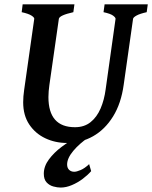

<svg xmlns="http://www.w3.org/2000/svg" viewBox="-20 -635 692 873"><path d="M651.9 -615.2 647 -579.6Q616.2 -572.8 601.1 -564.5Q585.9 -556.2 585 -549.3L542.5 -250Q530.8 -164.6 494.1 -105.5Q457.5 -46.4 403.3 -15.6Q349.1 15.1 284.7 15.1Q231.4 15.1 186 -6.3Q140.6 -27.8 113 -69.1Q85.4 -110.4 85.4 -169.9Q85.4 -196.3 89.8 -226.1L135.7 -549.3Q136.7 -555.2 123.3 -564Q109.9 -572.8 78.6 -579.6L83 -615.2H318.4L313.5 -579.6Q250 -565.4 247.6 -549.3L204.6 -249Q202.6 -234.9 201.4 -220.7Q200.2 -206.5 200.2 -193.8Q200.2 -56.6 320.8 -56.6Q363.3 -56.6 391.8 -79.6Q420.4 -102.5 437.3 -141.6Q454.1 -180.7 460.4 -229L505.4 -549.3Q505.9 -555.2 494.1 -564Q482.4 -572.8 450.7 -579.6L455.6 -615.2ZM394.5 143.1Q379.4 160.6 356.4 178Q333.5 195.3 307.1 206.5Q280.8 217.8 255.9 217.8Q240.7 217.8 222.7 212.9Q204.6 208 191.9 194.3Q179.2 180.7 179.2 154.8Q179.2 121.1 202.4 89.8Q225.6 58.6 260.5 32.5Q295.4 6.3 331.5 -12.2L381.3 -9.3Q341.3 17.6 313.2 51Q285.2 84.5 285.2 112.8Q285.2 128.4 294.2 137.2Q303.2 146 317.9 146Q328.1 146 346.7 138.2Q365.2 130.4 385.3 111.3Z"/></svg>

Font: Gentium Plus
Style: Bold Italic
Weight: 700
Italic angle: -8°
Designer: Victor Gaultney, Annie Olsen, Iska Routamaa, Becca Hirsbrunner
Foundry: SIL International
Version: Version 6.101